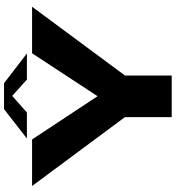

<svg xmlns="http://www.w3.org/2000/svg" viewBox="19 -869 850 928"><g transform="rotate(-90 444.0 -405.0)"><path d="M875.5 -675 543 -226V0H342V-226L9 -675H234L443 -358.5L650.5 -675ZM380.5 -810.5H506L649.5 -700H523.5L444.5 -771L364 -700H238.5Z"/></g></svg>

Font: Anybody Wide
Style: Bold
Weight: 700
Width: 7
Designer: Tyler Finck
Foundry: Etcetera Type Company
Version: Version 1.000; ttfautohint (v1.8)